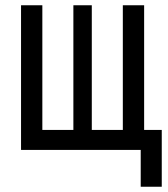

<svg xmlns="http://www.w3.org/2000/svg" viewBox="-20 -570 640 730"><path d="M515 140V0H60V-550H141V-76H259V-550H329V-76H447V-550H528V-76H595V140Z"/></svg>

Font: JetBrains Mono NL
Style: Regular
Weight: 400
Monospace: yes
Designer: Philipp Nurullin, Konstantin Bulenkov
Foundry: JetBrains
Version: Version 2.305; ttfautohint (v1.8.4.7-5d5b)